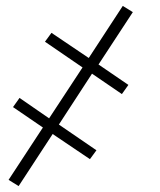

<svg xmlns="http://www.w3.org/2000/svg" viewBox="-20 -477 540 649"><path d="M43 152 9 131 125 -46 24 -115 46 -146 146 -77 259 -249 132 -336 154 -366 280 -281 395 -457 429 -436 313 -259 414 -190 392 -159 291 -228 179 -56 306 31 284 61 158 -24Z"/></svg>

Font: Iosevka SS18 Extralight
Style: Italic
Weight: 200
Italic angle: -9°
Monospace: yes
Designer: Belleve Invis
Foundry: Belleve Invis
Version: Version 25.1.1; ttfautohint (v1.8.4)